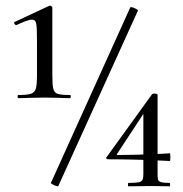

<svg xmlns="http://www.w3.org/2000/svg" viewBox="-20 -654 642 675"><path d="M44 -320Q76 -320 89 -324.5Q102 -329 106 -342.5Q110 -356 110 -389V-508Q110 -556 107.5 -570.5Q105 -585 92 -585Q79 -585 38 -566H37Q33 -566 30.5 -571Q28 -576 32 -577L154 -634H156Q159 -634 161.5 -631.5Q164 -629 164 -627V-389Q164 -355 167.5 -341.5Q171 -328 183 -324Q195 -320 226 -320Q229 -320 229 -314.5Q229 -309 226 -309Q203 -309 190 -310L138 -311L83 -310Q69 -309 44 -309Q42 -309 42 -314.5Q42 -320 44 -320ZM183 1Q178 1 168 -4Q158 -9 159 -11L438 -628Q438 -629 441 -629Q446 -629 456 -624Q466 -619 465 -617L185 0Q185 1 183 1ZM577 -11Q578 -9 578 -5Q578 -1 577 1L513 0L431 1Q430 1 430 -5Q430 -11 431 -11Q456 -11 466.5 -13Q477 -15 480.5 -21Q484 -27 484 -41V-266L500 -278L391 -112Q390 -109 393 -109Q453 -109 541 -113L577 -115Q579 -115 579 -102Q579 -88 577 -88Q461 -94 359 -94Q356 -94 354 -97Q352 -100 355 -102L514 -322Q516 -325 523 -325Q527 -325 530.5 -324Q534 -323 534 -321V-41Q534 -27 536 -21.5Q538 -16 547 -13.5Q556 -11 577 -11Z"/></svg>

Font: Cormorant Unicase Medium
Style: Regular
Weight: 500
Designer: Christian Thalmann (Catharsis Fonts)
Foundry: Catharsis Fonts
Version: Version 4.000